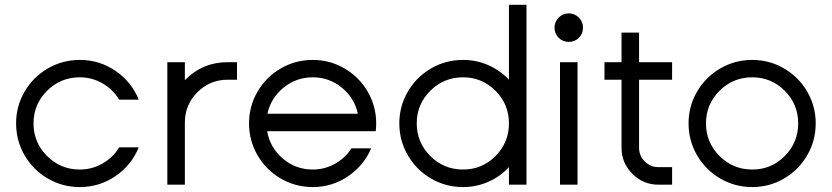

<svg xmlns="http://www.w3.org/2000/svg" viewBox="-20 -756 3405 786"><path d="M306.6 -62Q356.9 -62 399.9 -86.7Q442.9 -111.3 467.8 -152.8H547.9Q518.6 -80.1 452.9 -35.2Q387.2 9.8 306.6 9.8Q235.8 9.8 175.8 -25.1Q115.7 -60.1 80.8 -120.1Q45.9 -180.2 45.9 -251Q45.9 -321.3 80.8 -381.1Q115.7 -440.9 175.8 -475.8Q235.8 -510.7 306.6 -510.7Q387.2 -510.7 452.9 -465.8Q518.6 -420.9 547.9 -348.1H467.8Q442.9 -389.6 399.9 -414.6Q356.9 -439.5 306.6 -439.5Q228 -439.5 172.6 -384.3Q117.2 -329.1 117.2 -251Q117.2 -172.9 172.6 -117.4Q228 -62 306.6 -62Z M665 0V-501.5H736.8V-427.7Q809.1 -501.5 912.6 -501.5H950.2V-429.7H912.6Q839.4 -429.7 788.1 -378.4Q736.8 -327.1 736.8 -254.4V0Z M1499.5 -148.9Q1469.2 -78.1 1404.5 -34.2Q1339.8 9.8 1260.3 9.8Q1189.5 9.8 1129.4 -25.1Q1069.3 -60.1 1034.4 -120.1Q999.5 -180.2 999.5 -251Q999.5 -321.3 1034.4 -381.1Q1069.3 -440.9 1129.4 -475.8Q1189.5 -510.7 1260.3 -510.7Q1330.6 -510.7 1390.4 -475.8Q1450.2 -440.9 1485.1 -381.1Q1520 -321.3 1520 -251Q1520 -232.4 1518.1 -218.8H1448.2H1073.7Q1085.4 -151.4 1137.9 -106.7Q1190.4 -62 1260.3 -62Q1309.1 -62 1351.1 -85.4Q1393.1 -108.9 1418.9 -148.9ZM1074.7 -290.5H1444.8Q1431.2 -355 1379.4 -397.2Q1327.6 -439.5 1260.3 -439.5Q1192.9 -439.5 1140.9 -397.2Q1088.9 -355 1074.7 -290.5Z M2063.5 0V-71.8Q2027.8 -33.2 1979 -11.7Q1930.2 9.8 1875.5 9.8Q1804.7 9.8 1744.6 -25.1Q1684.6 -60.1 1649.7 -120.1Q1614.7 -180.2 1614.7 -251Q1614.7 -321.3 1649.7 -381.1Q1684.6 -440.9 1744.6 -475.8Q1804.7 -510.7 1875.5 -510.7Q1930.2 -510.7 1979 -489.3Q2027.8 -467.8 2063.5 -429.7V-736.3H2135.3V0ZM2063.5 -251Q2063.5 -329.1 2008.5 -384.3Q1953.6 -439.5 1875.5 -439.5Q1796.9 -439.5 1741.5 -384.3Q1686 -329.1 1686 -251Q1686 -172.9 1741.5 -117.4Q1796.9 -62 1875.5 -62Q1953.6 -62 2008.5 -117.2Q2063.5 -172.4 2063.5 -251Z M2308.6 -701.2Q2332.5 -701.2 2349.6 -684.1Q2366.7 -667 2366.7 -642.6Q2366.7 -618.2 2349.9 -601.3Q2333 -584.5 2308.6 -584.5Q2284.2 -584.5 2267.1 -601.3Q2250 -618.2 2250 -642.6Q2250 -667 2267.1 -684.1Q2284.2 -701.2 2308.6 -701.2ZM2272.5 0V-501.5H2344.2V0Z M2524.4 -150.9V-429.7H2454.6V-501.5H2524.4V-622.6H2596.2V-501.5H2731.4V-429.7H2596.2V-150.9Q2596.2 -118.2 2619.4 -95Q2642.6 -71.8 2675.3 -71.8H2731.4V0H2675.3Q2613.3 0 2568.8 -44.4Q2524.4 -88.9 2524.4 -150.9Z M3319.3 -251Q3319.3 -180.2 3284.4 -120.1Q3249.5 -60.1 3189.7 -25.1Q3129.9 9.8 3059.6 9.8Q2988.8 9.8 2928.7 -25.1Q2868.7 -60.1 2833.7 -120.1Q2798.8 -180.2 2798.8 -251Q2798.8 -321.3 2833.7 -381.1Q2868.7 -440.9 2928.7 -475.8Q2988.8 -510.7 3059.6 -510.7Q3129.9 -510.7 3189.7 -475.8Q3249.5 -440.9 3284.4 -381.1Q3319.3 -321.3 3319.3 -251ZM3247.6 -251Q3247.6 -329.1 3192.6 -384.3Q3137.7 -439.5 3059.6 -439.5Q2981 -439.5 2925.5 -384.3Q2870.1 -329.1 2870.1 -251Q2870.1 -172.9 2925.5 -117.4Q2981 -62 3059.6 -62Q3137.7 -62 3192.6 -117.2Q3247.6 -172.4 3247.6 -251Z"/></svg>

Font: Basically A Sans Serif
Style: Regular
Weight: 400
Designer: Hyung-Suk Kim
Foundry: Mental Design
Version: 1.000